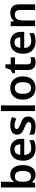

<svg xmlns="http://www.w3.org/2000/svg" viewBox="1708 -2508 810 4267"><g transform="rotate(-90 2113.5 -375.0)"><path d="M207 -580Q207 -548 205 -518Q203 -488 201 -471H207Q229 -505 267 -528.5Q305 -552 366 -552Q460 -552 518.5 -481Q577 -410 577 -272Q577 -132 518 -61Q459 10 363 10Q302 10 265.5 -12Q229 -34 207 -63H198L175 0H81V-760H207ZM330 -450Q262 -450 235 -409Q208 -368 207 -283V-272Q207 -185 233.5 -139Q260 -93 332 -93Q388 -93 418 -139.5Q448 -186 448 -273Q448 -362 417.5 -406Q387 -450 330 -450Z M925 -552Q998 -552 1051 -523Q1104 -494 1132.5 -439Q1161 -384 1161 -306V-242H803Q805 -168 844 -127.5Q883 -87 952 -87Q1004 -87 1046 -97.5Q1088 -108 1132 -128V-27Q1092 -8 1049 1Q1006 10 946 10Q867 10 805.5 -20.5Q744 -51 709.5 -113Q675 -175 675 -267Q675 -360 706.5 -423.5Q738 -487 794 -519.5Q850 -552 925 -552ZM925 -459Q874 -459 842.5 -426.5Q811 -394 806 -330H1039Q1038 -386 1010.5 -422.5Q983 -459 925 -459Z M1657 -157Q1657 -75 1598.5 -32.5Q1540 10 1431 10Q1374 10 1333.5 2Q1293 -6 1255 -23V-130Q1295 -111 1343.5 -98Q1392 -85 1435 -85Q1487 -85 1510 -101Q1533 -117 1533 -144Q1533 -160 1524 -172.5Q1515 -185 1488.5 -200Q1462 -215 1410 -237Q1358 -257 1323.5 -278.5Q1289 -300 1271.5 -329Q1254 -358 1254 -404Q1254 -477 1311.5 -514.5Q1369 -552 1465 -552Q1515 -552 1559.5 -542Q1604 -532 1649 -512L1609 -419Q1571 -435 1535 -446Q1499 -457 1461 -457Q1420 -457 1399 -444.5Q1378 -432 1378 -410Q1378 -393 1388.5 -381Q1399 -369 1425.5 -355.5Q1452 -342 1501 -323Q1549 -304 1584 -283.5Q1619 -263 1638 -233Q1657 -203 1657 -157Z M1904 0H1778V-760H1904Z M2549 -272Q2549 -137 2479 -63.5Q2409 10 2289 10Q2215 10 2157 -23Q2099 -56 2066 -119Q2033 -182 2033 -272Q2033 -407 2102.5 -479.5Q2172 -552 2292 -552Q2367 -552 2425 -519.5Q2483 -487 2516 -424.5Q2549 -362 2549 -272ZM2162 -272Q2162 -186 2192.5 -139Q2223 -92 2291 -92Q2359 -92 2389.5 -139Q2420 -186 2420 -272Q2420 -358 2389.5 -404Q2359 -450 2290 -450Q2223 -450 2192.5 -404Q2162 -358 2162 -272Z M2889 -91Q2912 -91 2934.5 -95.5Q2957 -100 2976 -106V-12Q2956 -3 2924 3.5Q2892 10 2857 10Q2811 10 2773 -5.5Q2735 -21 2713 -59Q2691 -97 2691 -165V-447H2618V-502L2698 -546L2738 -661H2817V-542H2971V-447H2817V-166Q2817 -128 2837 -109.5Q2857 -91 2889 -91Z M3303 -552Q3376 -552 3429 -523Q3482 -494 3510.5 -439Q3539 -384 3539 -306V-242H3181Q3183 -168 3222 -127.5Q3261 -87 3330 -87Q3382 -87 3424 -97.5Q3466 -108 3510 -128V-27Q3470 -8 3427 1Q3384 10 3324 10Q3245 10 3183.5 -20.5Q3122 -51 3087.5 -113Q3053 -175 3053 -267Q3053 -360 3084.5 -423.5Q3116 -487 3172 -519.5Q3228 -552 3303 -552ZM3303 -459Q3252 -459 3220.5 -426.5Q3189 -394 3184 -330H3417Q3416 -386 3388.5 -422.5Q3361 -459 3303 -459Z M3956 -552Q4047 -552 4098.5 -505Q4150 -458 4150 -353V0H4024V-328Q4024 -389 4000 -419.5Q3976 -450 3924 -450Q3848 -450 3820 -402Q3792 -354 3792 -265V0H3666V-542H3763L3781 -471H3788Q3814 -513 3859.5 -532.5Q3905 -552 3956 -552Z"/></g></svg>

Font: Noto Sans Hanifi Rohingya SemiBold
Style: Regular
Weight: 600
Version: Version 2.101